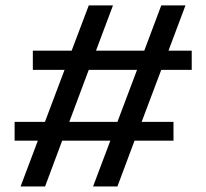

<svg xmlns="http://www.w3.org/2000/svg" viewBox="-20 -670 740 690"><path d="M603.5 -232V-164.5H463.5L402 0H314.5L376.5 -164.5H203.5L142 0H54L116 -164.5H32.5V-232H141.5L212 -419H98V-488H237.5L299 -650.5H386L325 -488H498.5L559.5 -650.5H646.5L585.5 -488H669V-419H559.5L489 -232ZM229 -232H402L472.5 -419H299Z"/></svg>

Font: Overused Grotesk
Style: Regular
Weight: 450
Version: Version 0.004